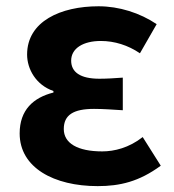

<svg xmlns="http://www.w3.org/2000/svg" viewBox="-20 -594 568 627"><path d="M298.9 13.8C371.6 13.8 434.1 -0.8 505 -52.9L446 -146.4C401 -111.1 353.1 -99.6 313.8 -99.6C233.2 -99.6 188.3 -126.3 188.3 -172.6C188.3 -218.6 219.7 -238.4 287.1 -238.4C316.7 -238.4 348.4 -236 381 -234V-340.5C354.8 -338.5 327.7 -336.9 304.6 -336.9C242.5 -336.9 212.4 -358.2 212.4 -396C212.4 -436.6 252.4 -460.2 309.1 -460.2C354 -460.2 398 -446.4 437 -420L491.6 -515.1C437 -551.9 368.9 -573.5 301.8 -573.5C178.4 -573.5 68.5 -524.4 68.5 -415.9C68.5 -368.7 97.2 -316.5 154.5 -296.8V-291.8C88.7 -275.3 44.2 -234.8 44.2 -158.2C44.2 -46.3 156.3 13.8 298.9 13.8Z"/></svg>

Font: Source Han Sans JP VF
Style: Regular
Weight: 250
Designer: Ryoko NISHIZUKA 西塚涼子 (kana, bopomofo & ideographs); Paul D. Hunt (Latin, Greek & Cyrillic); Sandoll Communications 산돌커뮤니
Foundry: Adobe
Version: Version 2.004;hotconv 1.0.118;makeotfexe 2.5.65603